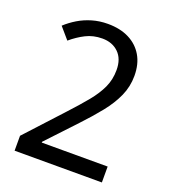

<svg xmlns="http://www.w3.org/2000/svg" viewBox="-133 -822 817 920"><g transform="rotate(20 275.5 -362.0)"><path d="M47 -76 218 -262Q267 -315 301.5 -357Q336 -399 355 -440Q374 -481 374 -530Q374 -587 342 -618Q310 -649 259 -649Q213 -649 175.5 -630Q138 -611 104 -582L54 -640Q80 -664 111.5 -683Q143 -702 180.5 -713Q218 -724 260 -724Q323 -724 368.5 -701Q414 -678 439 -635.5Q464 -593 464 -533Q464 -478 442 -429Q420 -380 381.5 -332Q343 -284 293 -231L156 -85V-81H492V0H47Z"/></g></svg>

Font: bangla25
Style: Book
Weight: 400
Designer: Jelle Bosma - Monotype Design Team
Foundry: Monotype Imaging Inc.
Version: Version 2.003